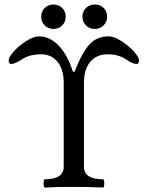

<svg xmlns="http://www.w3.org/2000/svg" viewBox="-20 -839 663 862"><path d="M405.8 -709Q381.3 -709 365.7 -725.1Q350.1 -741.2 350.1 -764.2Q350.1 -788.6 366.5 -803.7Q382.8 -818.8 405.8 -818.8Q429.7 -818.8 445.3 -803.5Q460.9 -788.1 460.9 -765.1Q460.9 -740.2 444.6 -724.6Q428.2 -709 405.8 -709ZM220.2 -709Q196.3 -709 180.7 -725.1Q165 -741.2 165 -764.2Q165 -788.6 181.2 -803.7Q197.3 -818.8 220.2 -818.8Q244.1 -818.8 259.5 -803.2Q274.9 -787.6 274.9 -765.1Q274.9 -740.2 258.8 -724.6Q242.7 -709 220.2 -709ZM182.1 2.9Q175.8 2.9 175.8 -15.6Q175.8 -34.2 182.1 -34.2Q266.1 -34.2 266.1 -90.8V-465.8Q266.1 -527.8 238.3 -561.5Q210.4 -595.2 166 -595.2Q113.8 -595.2 81.1 -574.2Q46.9 -551.8 30.8 -551.8Q19 -551.8 19 -566.9Q19 -582.5 42.5 -608.6Q65.9 -634.8 98.9 -655.3Q131.8 -675.8 154.8 -675.8Q203.1 -675.8 243.2 -634.5Q283.2 -593.3 307.1 -517.1H314.9Q349.6 -606 382.8 -640.9Q416 -675.8 467.8 -675.8Q490.7 -675.8 523.7 -655.3Q556.6 -634.8 580.3 -608.6Q604 -582.5 604 -566.9Q604 -551.8 592.8 -551.8Q575.7 -551.8 543 -574.2Q510.3 -595.2 462.9 -595.2Q414.1 -595.2 385.5 -561.8Q356.9 -528.3 356.9 -465.8V-90.8Q356.9 -34.2 441.9 -34.2Q448.2 -34.2 448.2 -15.6Q448.2 2.9 441.9 2.9Q377.4 0 306.2 0Q239.3 0 182.1 2.9Z"/></svg>

Font: Junicode SmCond Medium
Style: Regular
Weight: 500
Width: 4
Designer: Peter S. Baker
Version: Version 2.206